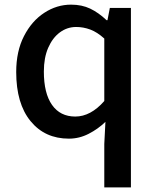

<svg xmlns="http://www.w3.org/2000/svg" viewBox="-20 -584 670 827"><path d="M429.2 223.1V36.1L434.1 -59.1Q402.3 -28.3 361.8 -7.6Q321.3 13.2 276.9 13.2Q173.3 13.2 111.6 -62.3Q49.8 -137.7 49.8 -273.9Q49.8 -363.3 83.3 -428.5Q116.7 -493.7 170.7 -528.8Q224.6 -564 286.1 -564Q332.5 -564 368.4 -546.9Q404.3 -529.8 439 -497.1H442.9L453.1 -549.8H543.9V223.1ZM304.2 -82Q370.6 -82 429.2 -148.9V-418Q398.4 -445.8 368.7 -456.8Q338.9 -467.8 308.1 -467.8Q269.5 -467.8 238 -444.6Q206.5 -421.4 187.7 -378.4Q168.9 -335.4 168.9 -275.9Q168.9 -182.1 204.1 -132.1Q239.3 -82 304.2 -82Z"/></svg>

Font: `nÑOS CN Medium
Style: Regular
Weight: 500
Designer: Ryoko NISHIZUKA ?XZm?[P (kana & ideographs); Paul D. Hunt (Latin, Greek & Cyrillic); Wenlong ZHANG _ e??? (bopomofo); Sa
Foundry: Adobe Systems Incorporated
Version: Version 1.004 June 21, 2023